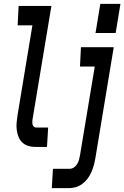

<svg xmlns="http://www.w3.org/2000/svg" viewBox="-20 -766 648 1001"><path d="M583 -594H478L503 -746H608ZM163 0Q144 0 126.5 -5.5Q109 -11 96 -23.5Q83 -36 76.5 -52.5Q70 -69 67.5 -87.5Q65 -106 66.5 -125Q68 -144 71 -163L149 -634H72L77 -735H248L150 -146Q149 -139 148.5 -132Q148 -125 149.5 -118Q151 -111 156 -106Q161 -101 168 -101H231L225 0ZM250 215 256 114H343Q355 114 365.5 107Q376 100 382.5 89Q389 78 392 66.5Q395 55 397 44L474 -419H397L402 -520H573L477 60Q474 78 469 96Q464 114 456 132Q448 150 436.5 165.5Q425 181 408.5 193Q392 205 374 210Q356 215 338 215Z"/></svg>

Font: Iosevka SS04 Extended Oblique
Style: Bold
Weight: 700
Width: 7
Italic angle: -9°
Monospace: yes
Designer: Belleve Invis
Foundry: Belleve Invis
Version: Version 19.0.0; ttfautohint (v1.8.4)